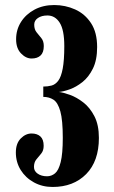

<svg xmlns="http://www.w3.org/2000/svg" viewBox="-20 -731 455 763"><path d="M189 12Q148 12 114.8 -6.2Q81.5 -24.5 62.2 -55.5Q43 -86.5 43 -125Q43 -161 62.5 -180.8Q82 -200.5 105.5 -200.5Q127.5 -200.5 140.5 -188.8Q153.5 -177 153.5 -151.5Q153.5 -132.5 143.8 -120.8Q134 -109 124.5 -97.5Q115 -86 115 -67.5Q115 -51 129.8 -40.8Q144.5 -30.5 167 -30.5Q184.5 -30.5 198.8 -42.2Q213 -54 221.2 -87Q229.5 -120 229.5 -183Q229.5 -253.5 219.8 -288.5Q210 -323.5 192.5 -334.8Q175 -346 152 -346V-387Q169.5 -387 184.8 -391Q200 -395 211.5 -410.2Q223 -425.5 229.2 -458.2Q235.5 -491 235.5 -548Q235.5 -612 217.2 -640.8Q199 -669.5 168.5 -669.5Q145.5 -669.5 130.8 -659.5Q116 -649.5 116 -633Q116 -614 125.5 -602.5Q135 -591 144.5 -579.2Q154 -567.5 154 -548Q154 -522.5 141.2 -510.5Q128.5 -498.5 105.5 -498.5Q83 -498.5 63.5 -518.8Q44 -539 44 -575Q44 -613 63.5 -643.8Q83 -674.5 117.2 -692.8Q151.5 -711 195.5 -711Q239.5 -711 278.5 -693.5Q317.5 -676 341.8 -639Q366 -602 366 -544Q366 -492.5 349.2 -458.5Q332.5 -424.5 307.5 -404.8Q282.5 -385 257 -376Q231.5 -367 214 -365.5Q231.5 -363.5 258 -354Q284.5 -344.5 311 -324Q337.5 -303.5 355.2 -269Q373 -234.5 373 -183Q373 -90.5 322.5 -39.2Q272 12 189 12Z"/></svg>

Font: Imbue 10pt ExtraBold
Style: Regular
Weight: 800
Designer: Tyler Finck
Foundry: Etcetera Type Company
Version: Version 1.102; ttfautohint (v1.8.3)